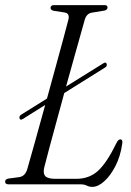

<svg xmlns="http://www.w3.org/2000/svg" viewBox="-21 -720 512 750"><path d="M55 -259Q53.5 -268 64 -273.5L162.5 -335Q180 -399 196.8 -460.2Q213.5 -521.5 226.8 -570.2Q240 -619 246.5 -644.5Q251.5 -667.5 232.5 -671L188 -678Q176.5 -681 176.5 -689Q176.5 -700 190 -700H388Q399 -700 399 -691Q399 -681 386 -678.5L337.5 -670.5Q316.5 -667 309.5 -641Q303 -618 291.8 -577.8Q280.5 -537.5 266.2 -486.8Q252 -436 237 -382L384 -473.5Q394 -479 396 -469Q398 -460.5 387.5 -455L230 -356.5Q213.5 -296 197.8 -238.2Q182 -180.5 169.8 -134.8Q157.5 -89 151.5 -64.5Q146.5 -42 156.2 -31.8Q166 -21.5 195 -21.5H277Q328 -21.5 362.2 -53Q396.5 -84.5 433.5 -160.5Q440.5 -175.5 448.5 -175.5Q459.5 -175.5 456.5 -158.5Q449.5 -109.5 430 -71.5Q410.5 -33.5 386.2 -11.8Q362 10 339.5 10Q327.5 10 318 5Q308.5 0 292.5 0H12Q-1 0 -1 -10.5Q-1 -20 12 -22.5L53.5 -28Q78 -31.5 86 -61Q95.5 -95 114.8 -163Q134 -231 155.5 -310L67 -254.5Q57 -249 55 -259Z"/></svg>

Font: Fraunces 144pt S050 Light
Style: Italic
Weight: 300
Italic angle: -16°
Version: Version 1.000; ttfautohint (v1.8.3)